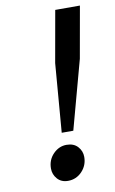

<svg xmlns="http://www.w3.org/2000/svg" viewBox="-84 -758 488 816"><g transform="rotate(-10 160.5 -349.5)"><path d="M151 -193 175 -489.5 214.5 -712H321L281.5 -489.5L201 -193ZM142.5 13Q113.5 13 96.5 -6.2Q79.5 -25.5 79.5 -51Q79.5 -88 104.2 -113.5Q129 -139 162 -139Q193 -139 210.2 -120Q227.5 -101 227.5 -75.5Q227.5 -39 202.8 -13Q178 13 142.5 13Z"/></g></svg>

Font: Overpass SemiBold
Style: Italic
Weight: 600
Italic angle: -10°
Designer: Delve Withrington, Dave Bailey, Thomas Jockin
Foundry: Delve Fonts LLC
Version: Version 4.000